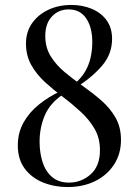

<svg xmlns="http://www.w3.org/2000/svg" viewBox="-20 -742 560 776"><path d="M268 -722Q313 -722 350.5 -706.5Q388 -691 410.5 -660.5Q433 -630 433 -585Q433 -524 393 -477Q353 -430 290 -390L282 -404Q308 -426 323.5 -452Q339 -478 346 -508.5Q353 -539 353 -572Q353 -631 328.5 -667.5Q304 -704 257 -704Q217 -704 190 -675.5Q163 -647 163 -597Q163 -550 185 -514.5Q207 -479 242 -450Q277 -421 316 -393.5Q355 -366 390 -335.5Q425 -305 447 -266.5Q469 -228 469 -177Q469 -120 441 -77Q413 -34 364.5 -10Q316 14 253 14Q200 14 154 -4.5Q108 -23 80 -60.5Q52 -98 52 -154Q52 -206 75.5 -247.5Q99 -289 138.5 -320.5Q178 -352 226 -374L234 -360Q182 -325 161 -275.5Q140 -226 140 -169Q140 -126 151.5 -88.5Q163 -51 189.5 -27.5Q216 -4 259 -4Q309 -4 346.5 -37.5Q384 -71 384 -135Q384 -184 362.5 -221Q341 -258 307 -289.5Q273 -321 234.5 -350Q196 -379 162 -410Q128 -441 106.5 -479Q85 -517 85 -566Q85 -613 109.5 -648Q134 -683 175.5 -702.5Q217 -722 268 -722Z"/></svg>

Font: Playfair Display
Style: Regular
Weight: 400
Designer: Claus Eggers Sørensen
Foundry: Claus Eggers Sørensen
Version: Version 1.203